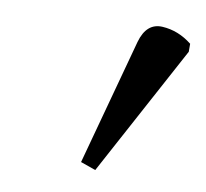

<svg xmlns="http://www.w3.org/2000/svg" viewBox="-31 -756 306 285"><g transform="rotate(5 122.0 -613.5)"><path d="M120 -503 98 -513 166 -698Q177 -727 201 -723.5Q225 -720 244 -702L243 -690Z"/></g></svg>

Font: Noto Serif SemiCondensed Light
Style: Italic
Weight: 300
Width: 4
Italic angle: -12°
Designer: Monotype Design Team
Foundry: Monotype Imaging Inc.
Version: Version 2.013; ttfautohint (v1.8.4.7-5d5b)